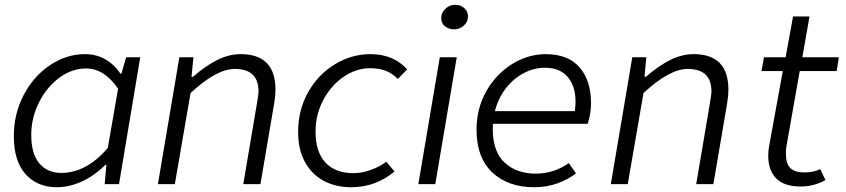

<svg xmlns="http://www.w3.org/2000/svg" viewBox="-20 -772 3547 805"><path d="M38 -201Q38 -295 79.5 -374Q121 -453 190 -499Q259 -545 336 -545Q384 -545 422 -523Q460 -501 485 -463H489L509 -532H568L479 0H419L426 -81H422Q377 -36 324 -11.5Q271 13 218 13Q137 13 87.5 -41.5Q38 -96 38 -201ZM432 -152 475 -400Q417 -485 341 -485Q281 -485 228 -445.5Q175 -406 143 -341.5Q111 -277 111 -206Q111 -127 145 -87Q179 -47 236 -47Q343 -47 432 -152Z M732 -532H791L783 -450H789Q842 -496 891 -520.5Q940 -545 989 -545Q1135 -545 1135 -396Q1135 -371 1130 -341L1072 0H1000L1056 -331Q1064 -377 1064 -387Q1064 -436 1039 -459.5Q1014 -483 964 -483Q888 -483 779 -382L713 0H642Z M1230 -219Q1230 -311 1272 -385.5Q1314 -460 1384 -502.5Q1454 -545 1533 -545Q1630 -545 1687 -481L1648 -441Q1624 -465 1596.5 -475.5Q1569 -486 1531 -486Q1473 -486 1420 -449.5Q1367 -413 1335 -352Q1303 -291 1303 -220Q1303 -135 1344.5 -90.5Q1386 -46 1461 -46Q1497 -46 1534.5 -59.5Q1572 -73 1600 -94L1634 -53Q1599 -23 1553 -5Q1507 13 1452 13Q1388 13 1338 -13.5Q1288 -40 1259 -92Q1230 -144 1230 -219Z M1824 -532H1895L1805 0H1734ZM1830 -696Q1830 -719 1847.5 -735.5Q1865 -752 1888 -752Q1910 -752 1926 -738.5Q1942 -725 1942 -703Q1942 -680 1924.5 -664.5Q1907 -649 1884 -649Q1862 -649 1846 -661.5Q1830 -674 1830 -696Z M1978 -228Q1978 -318 2019.5 -390.5Q2061 -463 2128 -504Q2195 -545 2268 -545Q2362 -545 2410 -489.5Q2458 -434 2458 -340Q2458 -295 2444 -253H2047Q2046 -245 2046 -232Q2046 -136 2096 -90Q2146 -44 2227 -44Q2301 -44 2365 -88L2395 -45Q2361 -19 2316.5 -3Q2272 13 2220 13Q2110 13 2044 -49Q1978 -111 1978 -228ZM2390 -306Q2393 -327 2393 -347Q2393 -410 2360.5 -449Q2328 -488 2264 -488Q2220 -488 2177 -466Q2134 -444 2101.5 -402.5Q2069 -361 2055 -306Z M2631 -532H2690L2682 -450H2688Q2741 -496 2790 -520.5Q2839 -545 2888 -545Q3034 -545 3034 -396Q3034 -371 3029 -341L2971 0H2899L2955 -331Q2963 -377 2963 -387Q2963 -436 2938 -459.5Q2913 -483 2863 -483Q2787 -483 2678 -382L2612 0H2541Z M3201 -119Q3201 -141 3205 -161L3262 -474H3173L3183 -532H3274L3305 -703H3374L3344 -532H3497L3488 -474H3333L3277 -157Q3275 -146 3275 -124Q3276 -83 3295 -66Q3314 -49 3354 -49Q3391 -49 3419 -63L3441 -17Q3392 10 3337 10Q3268 10 3234.5 -24Q3201 -58 3201 -119Z"/></svg>

Font: Nebula Sans Book
Style: Regular
Weight: 400
Italic angle: -9°
Designer: Paul D. Hunt for Adobe (as Source Sans)
Foundry: Nebula Entertainment & Broadcasting LLC
Version: Version 1.010